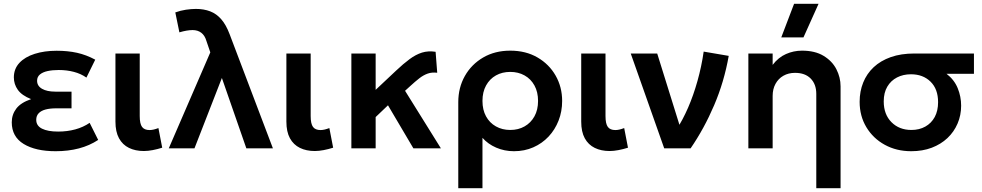

<svg xmlns="http://www.w3.org/2000/svg" viewBox="-20 -782 5176 1012"><path d="M273 15Q167.5 15 104.8 -23.2Q42 -61.5 42 -137.5Q42 -178 65.8 -209.5Q89.5 -241 144 -259.5Q95 -279 74 -308.5Q53 -338 53 -374Q53 -419 82.2 -450.5Q111.5 -482 162.8 -498.2Q214 -514.5 278.5 -514.5Q337 -514.5 385.8 -503.8Q434.5 -493 482 -467.5L435.5 -373Q406.5 -393.5 369.2 -403.2Q332 -413 289.5 -413Q257 -413 231.2 -407.5Q205.5 -402 190.5 -389.5Q175.5 -377 175.5 -356.5Q175.5 -329 201.5 -314Q227.5 -299 271.5 -299H357V-211H275.5Q243.5 -211 220 -204.8Q196.5 -198.5 183.8 -185Q171 -171.5 171 -150.5Q171 -119 201.5 -103.8Q232 -88.5 286.5 -88.5Q334.5 -88.5 376.8 -100Q419 -111.5 452.5 -134.5L497.5 -44.5Q452 -14.5 396 0.2Q340 15 273 15Z M738 14Q693.5 14 659.8 -2.5Q626 -19 607.2 -53.2Q588.5 -87.5 588.5 -141V-500H716.5V-170.5Q716.5 -129.5 728.8 -113Q741 -96.5 768.5 -96.5Q778.5 -96.5 790.2 -99.2Q802 -102 815 -107L835 -3.5Q809.5 4.5 784.8 9.2Q760 14 738 14Z M869.5 0 1088.5 -506 1067.5 -567.5Q1059.5 -595 1041 -609.2Q1022.5 -623.5 995 -623.5Q981 -623.5 963.2 -620.5Q945.5 -617.5 925.5 -611.5L904 -716.5Q931 -726.5 960 -730.8Q989 -735 1012.5 -735Q1054.5 -735 1087.8 -722.2Q1121 -709.5 1146.2 -680.5Q1171.5 -651.5 1190 -602.5L1418.5 0H1278.5L1149.5 -371L1005 0Z M1639 14Q1594.5 14 1560.8 -2.5Q1527 -19 1508.2 -53.2Q1489.5 -87.5 1489.5 -141V-500H1617.5V-170.5Q1617.5 -129.5 1629.8 -113Q1642 -96.5 1669.5 -96.5Q1679.5 -96.5 1691.2 -99.2Q1703 -102 1716 -107L1736 -3.5Q1710.5 4.5 1685.8 9.2Q1661 14 1639 14Z M1832 0V-500H1960V-308.5L2068 -410Q2106 -446 2138.8 -470.2Q2171.5 -494.5 2204.2 -504.8Q2237 -515 2276 -509L2284.5 -398.5Q2256.5 -402 2234 -394Q2211.5 -386 2189.8 -369Q2168 -352 2142.5 -328.5L2115 -303.5L2304 0H2159L2025 -227L1960 -165V0Z M2395.5 210V-243.5Q2395.5 -320 2430.2 -381.5Q2465 -443 2526.8 -479Q2588.5 -515 2669.5 -515Q2751.5 -515 2813 -479.2Q2874.5 -443.5 2908.8 -383.2Q2943 -323 2943 -250Q2943 -194.5 2924.2 -146.5Q2905.5 -98.5 2871.5 -62.2Q2837.5 -26 2791 -5.5Q2744.5 15 2689 15Q2639 15 2595.5 -3.8Q2552 -22.5 2523 -55.5V210ZM2669.5 -97Q2712 -97 2745 -115.8Q2778 -134.5 2797 -168.8Q2816 -203 2816 -250Q2816 -297 2797 -331.5Q2778 -366 2744.8 -384.5Q2711.5 -403 2669.5 -403Q2627 -403 2594 -384.5Q2561 -366 2542 -331.5Q2523 -297 2523 -250Q2523 -203 2541.8 -168.8Q2560.5 -134.5 2593.8 -115.8Q2627 -97 2669.5 -97Z M3193 14Q3148.5 14 3114.8 -2.5Q3081 -19 3062.2 -53.2Q3043.5 -87.5 3043.5 -141V-500H3171.5V-170.5Q3171.5 -129.5 3183.8 -113Q3196 -96.5 3223.5 -96.5Q3233.5 -96.5 3245.2 -99.2Q3257 -102 3270 -107L3290 -3.5Q3264.5 4.5 3239.8 9.2Q3215 14 3193 14Z M3481 0 3304.5 -500H3444L3577 -73.5L3546 -100Q3578.5 -149.5 3606.8 -214.5Q3635 -279.5 3656.2 -355Q3677.5 -430.5 3689 -510L3821 -487.5Q3797 -351 3744.2 -227.5Q3691.5 -104 3620 0Z M4282.5 210V-287Q4282.5 -338 4253 -368Q4223.5 -398 4170.5 -398Q4136 -398 4109.2 -382.8Q4082.5 -367.5 4067.5 -340Q4052.5 -312.5 4052.5 -276.5V0H3924.5V-500H4052.5V-440Q4082.5 -479.5 4122.8 -497.2Q4163 -515 4207 -515Q4276 -515 4321.2 -487.5Q4366.5 -460 4388.5 -417Q4410.5 -374 4410.5 -327V210ZM4098 -585 4165.5 -762H4294.5L4215 -585Z M4783 15Q4705 15 4643.5 -18.8Q4582 -52.5 4546.5 -111.5Q4511 -170.5 4511 -245.5Q4511 -300.5 4529.8 -347Q4548.5 -393.5 4585 -427.8Q4621.5 -462 4675.2 -481Q4729 -500 4799.5 -500H5113.5V-393H4969Q5009.5 -362 5027.8 -317.5Q5046 -273 5046 -225Q5046 -174.5 5027.2 -130.8Q5008.5 -87 4973.8 -54.2Q4939 -21.5 4890.8 -3.2Q4842.5 15 4783 15ZM4784 -97Q4825.5 -97 4857.2 -114.8Q4889 -132.5 4906.8 -165.2Q4924.5 -198 4924.5 -243.5Q4924.5 -312.5 4884.8 -351.5Q4845 -390.5 4781.5 -390.5Q4740.5 -390.5 4708 -373.8Q4675.5 -357 4656.8 -325.2Q4638 -293.5 4638 -247.5Q4638 -179 4678.8 -138Q4719.5 -97 4784 -97Z"/></svg>

Font: Geologica Cursive Medium
Style: Regular
Weight: 500
Designer: Sindre Bremnes, Frode Helland
Foundry: Monokrom Skriftforlag AS
Version: Version 1.010;gftools[0.9.28]